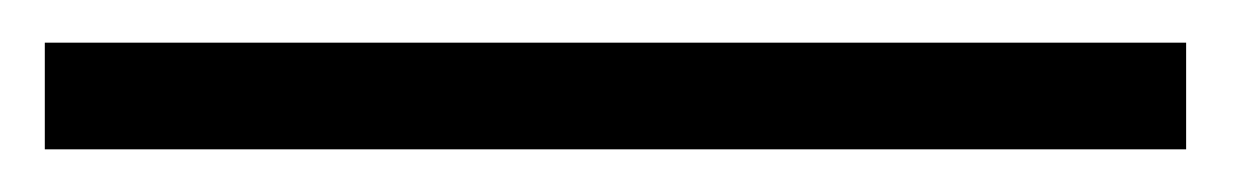

<svg xmlns="http://www.w3.org/2000/svg" viewBox="-20 -830 578 90"><path d="M1 -810V-760H536V-810Z"/></svg>

Font: Sprat Extended
Style: Bold
Weight: 700
Width: 9
Designer: Ethan Nakache
Foundry: Collletttivo
Version: Version 2.000;Glyphs 3.2 (3217)